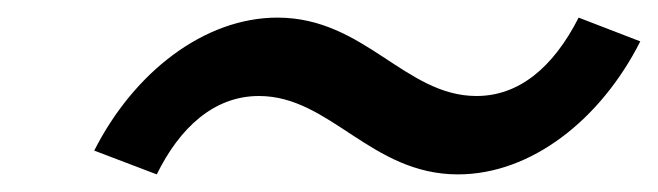

<svg xmlns="http://www.w3.org/2000/svg" viewBox="-20 -427 747 218"><path d="M87 -256 158 -229C184 -282 223 -318 274 -318C355 -318 401 -229 500 -229C583 -229 662 -291 707 -380L637 -407C608 -350 569 -318 521 -318C440 -318 394 -407 295 -407C212 -407 132 -345 87 -256Z"/></svg>

Font: LT Wave
Style: Italic
Weight: 400
Designer: Daniel Lyons
Version: Version 2.5 (Glyphs App)